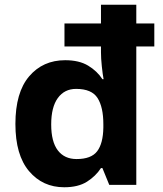

<svg xmlns="http://www.w3.org/2000/svg" viewBox="-20 -780 689 810"><path d="M251 10Q160 10 102.5 -58Q45 -126 45 -257Q45 -390 103 -458Q161 -526 255 -526Q314 -526 352 -503Q390 -480 412 -446H417Q413 -467 409.5 -500.5Q406 -534 406 -559V-584H252V-681H406V-760H555V-681H631V-584H555V0H441L412 -71H406Q384 -37 347 -13.5Q310 10 251 10ZM303 -109Q365 -109 390 -142Q415 -175 416 -242V-256Q416 -328 391.5 -366.5Q367 -405 301 -405Q252 -405 224 -366.5Q196 -328 196 -255Q196 -182 224 -145.5Q252 -109 303 -109Z"/></svg>

Font: Noto Sans Bamum
Style: Regular
Weight: 400
Designer: Monotype Design Team
Foundry: Monotype Imaging Inc.
Version: Version 2.001